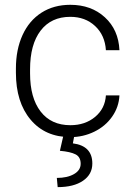

<svg xmlns="http://www.w3.org/2000/svg" viewBox="-20 -558 555 795"><path d="M271.5 -39.6Q332.5 -39.6 373.8 -74Q415 -108.4 418.5 -163.1H474.6Q472.2 -114.7 444.3 -75Q416.5 -35.2 370.4 -12.7Q324.2 9.8 271.5 9.8Q167.5 9.8 106.7 -62.5Q45.9 -134.8 45.9 -256.8V-274.4Q45.9 -352.5 73.2 -412.6Q100.6 -472.7 151.6 -505.4Q202.6 -538.1 271 -538.1Q357.9 -538.1 414.3 -486.3Q470.7 -434.6 474.6 -350.1H418.5Q414.6 -412.1 373.8 -450.2Q333 -488.3 271 -488.3Q191.9 -488.3 148.2 -431.2Q104.5 -374 104.5 -271V-253.9Q104.5 -152.8 148.2 -96.2Q191.9 -39.6 271.5 -39.6ZM287.6 4.4 281.7 35.6Q362.3 45.9 362.3 119.1Q362.3 164.1 323.7 190.4Q285.2 216.8 218.8 216.8L215.3 178.7Q258.8 178.7 286.4 162.8Q314 147 314 120.1Q314 91.8 292.7 81.1Q271.5 70.3 228 66.4L242.2 4.4Z"/></svg>

Font: SteelSelectRoboto
Style: Regular
Weight: 300
Designer: Google
Version: Version 2.137; 2017